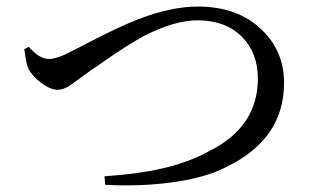

<svg xmlns="http://www.w3.org/2000/svg" viewBox="-20 -630 964 586"><path d="M301 -66 299 -92Q402 -99 471 -115Q553 -133 619 -169Q767 -243 767 -390Q767 -469 718 -518Q668 -568 583 -568Q513 -568 421 -521Q370 -494 289 -437Q278 -429 273 -426Q253 -413 224 -391Q197 -371 187 -365Q170 -356 156 -356Q134 -356 106.5 -376.5Q79 -397 67 -420Q60 -435 56 -468Q55 -476 54 -480L68 -487Q100 -450 129 -450Q156 -450 205 -477Q218 -483 246 -498Q346 -550 404 -572Q503 -610 584 -610Q706 -610 779 -539Q847 -474 847 -377Q847 -207 674 -122Q610 -88 509 -74Q411 -60 301 -66Z"/></svg>

Font: GenRyuMin TW M
Style: Regular
Weight: 500
Version: Version 1.501;PS 1;hotconv 16.6.51;makeotf.lib2.5.65220